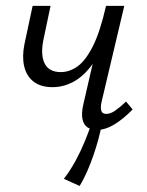

<svg xmlns="http://www.w3.org/2000/svg" viewBox="-20 -434 496 649"><path d="M157.3 -139.4Q117.2 -139.4 93.1 -158.4Q69 -177.5 61.6 -210.5Q54.2 -243.5 62.7 -285.1L90.3 -414.2H150.9L127.2 -301.6Q116.2 -248.8 130.9 -219.5Q145.5 -190.3 185.5 -190.3Q214.7 -190.3 241.9 -209.5Q269.1 -228.8 293.8 -277.5Q318.5 -326.3 338.4 -414.2H369.5Q354.6 -342.6 332.8 -290.7Q310.9 -238.7 283.7 -205.2Q256.5 -171.7 224.3 -155.5Q192.2 -139.4 157.3 -139.4ZM307 5.2Q288.9 5.2 276 -3.3Q263 -11.7 258.8 -31.1Q254.6 -50.5 261.9 -82.3L338.4 -414.2H400.1L323.2 -89Q319.2 -70.5 322.4 -59.8Q325.5 -49 339.1 -49Q353.5 -49 369.3 -60Q385.2 -71.1 406.1 -90.7L428.3 -64Q396.1 -31 365.7 -12.9Q335.4 5.2 307 5.2ZM249.1 194.5 195.9 170.5Q218.8 140.4 236.4 107.7Q254 75 267.4 42Q280.8 9.1 290.7 -20.8L323.7 -11.7Q319.5 10.7 312.4 37.2Q305.2 63.7 295.7 91.3Q286.2 118.8 274.6 145.4Q263.1 172 249.1 194.5Z"/></svg>

Font: Ysabeau
Style: Bold Italic
Weight: 700
Italic angle: -12°
Designer: Christian Thalmann (Catharsis Fonts)
Version: Version 2.002